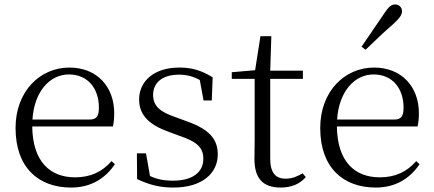

<svg xmlns="http://www.w3.org/2000/svg" viewBox="-20 -830 1952 864"><path d="M300 14C388 14 453 -26 497 -91L482 -105C440 -57 388 -32 318 -32C206 -32 127 -102 125 -261H488C492 -277 494 -297 494 -321C494 -438 418 -526 292 -526C161 -526 50 -420 50 -254C50 -74 155 14 300 14ZM126 -292C134 -418 204 -495 290 -495C376 -495 425 -431 425 -346C425 -309 416 -292 383 -292Z M760 14C893 14 960 -53 960 -135C960 -204 922 -248 821 -284L772 -302C700 -326 669 -353 669 -403C669 -456 708 -494 786 -494C818 -494 848 -487 879 -470L896 -378H933L937 -482C888 -512 846 -526 787 -526C671 -526 606 -463 606 -382C606 -309 656 -267 736 -238L787 -219C869 -192 895 -164 895 -115C895 -57 849 -17 759 -17C716 -17 684 -24 655 -38L637 -140H596L597 -24C651 1 697 14 760 14Z M1243 14C1292 14 1329 -2 1356 -33L1342 -50C1315 -35 1295 -26 1265 -26C1220 -26 1196 -53 1196 -116V-475H1343V-512H1196L1201 -667H1152L1128 -514L1023 -505V-475H1126V-201C1126 -165 1125 -146 1125 -115C1125 -28 1162 14 1243 14Z M1607 -620 1625 -606C1668 -647 1709 -687 1750 -722C1778 -748 1789 -763 1789 -779C1789 -799 1774 -810 1758 -810C1741 -810 1728 -799 1708 -768C1675 -719 1641 -670 1607 -620ZM1671 14C1759 14 1824 -26 1868 -91L1853 -105C1811 -57 1759 -32 1689 -32C1577 -32 1498 -102 1496 -261H1859C1863 -277 1865 -297 1865 -321C1865 -438 1789 -526 1663 -526C1532 -526 1421 -420 1421 -254C1421 -74 1526 14 1671 14ZM1497 -292C1505 -418 1575 -495 1661 -495C1747 -495 1796 -431 1796 -346C1796 -309 1787 -292 1754 -292Z"/></svg>

Font: Noto Serif CJK KR Light
Style: Regular
Weight: 300
Designer: Ryoko NISHIZUKA 西塚涼子 (kana & ideographs); Frank Grießhammer (Latin, Greek & Cyrillic); Wenlong ZHANG 张文龙 (bopomofo); San
Foundry: Adobe
Version: Version 2.001;hotconv 1.1.0;makeotfexe 2.6.0